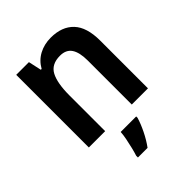

<svg xmlns="http://www.w3.org/2000/svg" viewBox="-217 -673 1015 1015"><g transform="rotate(-45 290.5 -166.0)"><path d="M339 -553Q422 -553 467.5 -505Q513 -457 513 -357V0H392V-329Q392 -390 371.5 -420.5Q351 -451 306 -451Q242 -451 217.5 -405Q193 -359 193 -266V0H71V-543H166L182 -470H188Q211 -511 250.5 -532Q290 -553 339 -553ZM364 71Q354 105 334 146Q314 187 289 221H217V208Q223 190 229.5 163.5Q236 137 241.5 109Q247 81 248 61H364Z"/></g></svg>

Font: Noto Sans Khmer UI SemiCondensed SemiBold
Style: Regular
Weight: 600
Width: 4
Designer: Danh Hong and the Monotype Design Team
Foundry: Monotype Imaging Inc.
Version: Version 2.002; ttfautohint (v1.8.4.7-5d5b)